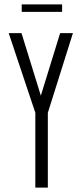

<svg xmlns="http://www.w3.org/2000/svg" viewBox="-20 -855 372 875"><path d="M141 -341 20 -703V-704H78L181 -371L142 -341ZM141 0V-341H198V0ZM142 -341 254 -704H312V-703L198 -341ZM79 -801V-835H263V-801Z"/></svg>

Font: Foldit Light
Style: Regular
Weight: 300
Version: Version 1.003